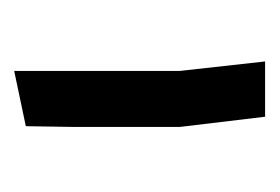

<svg xmlns="http://www.w3.org/2000/svg" viewBox="-80 -514 385 264"><g transform="rotate(90 112.0 -382.5)"><path d="M78 -210V-438L65 -555H141L155 -438V-289L154 -226Z"/></g></svg>

Font: Assistant
Style: Regular
Weight: 400
Designer: Hebrew By Ben Nathan, Latin by Paul Hunt
Version: Version 3.000